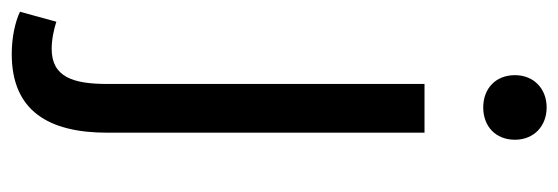

<svg xmlns="http://www.w3.org/2000/svg" viewBox="-372 -402 951 327"><g transform="rotate(90 103.5 -238.5)"><path d="M32 217C129 217 166 154 166 54V-486H83V54C83 113 71 149 23 149C7 149 -11 145 -23 141L-40 203C-23 211 3 217 32 217ZM123 -586C155 -586 178 -607 178 -640C178 -672 155 -694 123 -694C91 -694 68 -672 68 -640C68 -607 91 -586 123 -586Z"/></g></svg>

Font: DAIFUKU Sans
Style: Regular
Weight: 400
Designer: Original font ‘Source Han Sans JP’ : Paul D. Hunt
Foundry: Daifuku
Version: Version 1.000